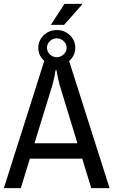

<svg xmlns="http://www.w3.org/2000/svg" viewBox="-21 -977 589 997"><path d="M312 -848H243L314 -957H404L405 -953ZM370 -729Q370 -689 338 -660L548 0H453L406 -153H134L87 0H-1L209 -661Q178 -687 178 -729Q178 -767 206 -794Q234 -821 274 -821Q314 -821 342 -794Q370 -767 370 -729ZM223 -729Q223 -709 238 -694.5Q253 -680 274 -680Q294 -680 309.5 -694.5Q325 -709 325 -729Q325 -749 309.5 -763.5Q294 -778 274 -778Q253 -778 238 -763.5Q223 -749 223 -729ZM252 -538 158 -233H381L288 -538Q284 -552 278.5 -578.5Q273 -605 272 -614H268Q267 -605 261.5 -578.5Q256 -552 252 -538Z"/></svg>

Font: Archivo Narrow
Style: Regular
Weight: 400
Designer: Hector Gatti
Foundry: Omnibus-Type
Version: Version 1.003